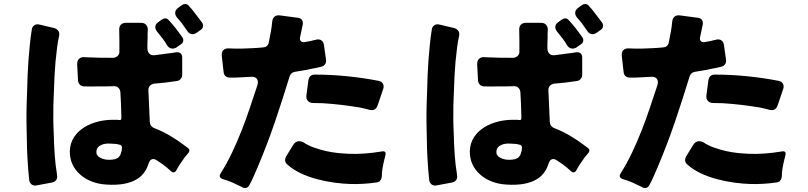

<svg xmlns="http://www.w3.org/2000/svg" viewBox="-20 -892 4040 960"><path d="M915 -739Q904 -756 892 -772Q880 -788 866 -803Q855 -816 856 -829.5Q857 -843 871 -853L889 -866Q897 -872 906 -872Q917 -872 924 -863Q928 -859 931.5 -854.5Q935 -850 940 -845L976 -798Q980 -793 983.5 -788Q987 -783 991 -778Q997 -769 995 -759Q993 -749 984 -743L964 -729Q953 -721 943 -721Q926 -721 915 -739ZM815 -666Q805 -684 791 -702Q778 -719 767 -732Q756 -745 756.5 -758Q757 -771 771 -781L789 -794Q797 -800 806 -800Q817 -800 824 -791Q828 -787 831.5 -782.5Q835 -778 840 -773Q850 -762 859 -750Q868 -738 877 -726Q885 -714 892 -705Q898 -696 896 -686Q894 -676 884 -670L864 -656Q854 -649 843 -649Q826 -649 815 -666ZM515 31Q433 27 380 -20Q328 -67 329 -137Q331 -178 351 -207.5Q371 -237 402 -256Q433 -275 470 -284Q507 -293 542 -293H565L576 -292Q587 -290 587 -302L585 -371L582 -430Q581 -444 572 -453Q563 -462 549 -461Q528 -460 508 -460Q488 -460 468 -460Q432 -459 401 -460Q388 -460 379.5 -468.5Q371 -477 370 -490L366 -570Q365 -588 375.5 -598Q386 -608 403 -606Q439 -604 474.5 -603.5Q510 -603 546 -603Q560 -604 569 -613Q578 -622 577 -636V-691L576 -745Q576 -760 585 -769Q594 -778 609 -778H686Q701 -778 710 -768.5Q719 -759 719 -744Q718 -733 718 -721.5Q718 -710 718 -699Q717 -686 717 -673.5Q717 -661 717 -648Q718 -632 727.5 -623Q737 -614 753 -616Q771 -618 787.5 -620.5Q804 -623 821 -625Q831 -626 839.5 -627Q848 -628 856 -630Q872 -633 881.5 -626.5Q891 -620 891 -603V-518Q891 -507 884 -498Q877 -489 865 -487Q837 -483 809 -479.5Q781 -476 752 -474Q738 -472 729.5 -463Q721 -454 722 -440L729 -282Q731 -260 750 -252Q795 -235 837.5 -209Q880 -183 917 -154Q936 -141 919 -124L904 -106Q893 -90 882 -74Q871 -58 862 -41Q856 -30 847 -30Q841 -30 835 -36Q825 -45 815 -53.5Q805 -62 794 -70Q786 -75 778.5 -80.5Q771 -86 763 -91Q754 -97 746 -97Q731 -97 723 -75Q708 -24 666 3Q611 37 515 31ZM126 9Q115 -98 114 -203Q113 -241 112.5 -280Q112 -319 113 -361Q115 -438 118 -514Q121 -590 129 -666Q131 -688 133.5 -707.5Q136 -727 139 -744Q141 -759 152 -766Q163 -773 178 -769L250 -752Q265 -748 272 -737Q279 -726 275 -710Q272 -697 269.5 -682.5Q267 -668 265 -651Q256 -581 252.5 -510.5Q249 -440 247 -369Q246 -330 246.5 -292.5Q247 -255 249 -218Q250 -168 253.5 -118Q257 -68 265 -19Q271 15 238 21L163 35Q149 38 138.5 30.5Q128 23 126 9ZM526 -93Q561 -93 574 -106.5Q587 -120 590 -153Q590 -167 576 -169L562 -172L533 -174Q503 -176 484 -166Q463 -156 462 -135Q460 -115 480 -104Q499 -93 526 -93Z M1192 45Q1187 42 1181.5 39Q1176 36 1170 34Q1157 27 1144 21.5Q1131 16 1118 11Q1111 9 1105 7Q1099 5 1093 3Q1071 -5 1083 -25Q1113 -72 1139 -126.5Q1165 -181 1187.5 -238Q1210 -295 1229.5 -353.5Q1249 -412 1267 -466Q1273 -487 1264 -498.5Q1255 -510 1233 -508Q1205 -507 1179 -505Q1164 -504 1151 -504Q1138 -504 1127 -504Q1101 -506 1098 -532L1089 -612Q1086 -652 1126 -650Q1140 -649 1155.5 -649Q1171 -649 1188 -649Q1214 -650 1240.5 -651Q1267 -652 1296 -655Q1319 -657 1324 -680Q1329 -706 1334 -732Q1339 -758 1341 -784Q1343 -801 1353 -809Q1363 -817 1380 -815L1470 -803Q1483 -801 1489.5 -792.5Q1496 -784 1494 -770Q1492 -763 1491 -756.5Q1490 -750 1488 -742L1481 -709Q1477 -694 1484 -686.5Q1491 -679 1506 -682Q1520 -684 1533 -687Q1546 -690 1558 -693Q1575 -698 1586.5 -690.5Q1598 -683 1600 -665L1610 -594Q1612 -582 1606 -572Q1600 -562 1588 -559Q1577 -556 1564 -553Q1551 -550 1537 -548Q1517 -543 1497 -540Q1477 -537 1455 -533Q1435 -530 1428 -510Q1393 -395 1354.5 -282Q1316 -169 1269 -58Q1258 -32 1247.5 -8.5Q1237 15 1226 35Q1219 48 1205 48Q1200 48 1192 45ZM1827 -343Q1816 -346 1805 -348.5Q1794 -351 1782 -354Q1734 -362 1687.5 -367.5Q1641 -373 1593 -376Q1581 -376 1569 -376.5Q1557 -377 1546 -377Q1529 -377 1519.5 -387.5Q1510 -398 1512 -415L1522 -491Q1527 -519 1554 -519Q1634 -519 1714 -511Q1794 -503 1872 -488Q1888 -485 1894.5 -473.5Q1901 -462 1896 -447L1868 -365Q1858 -335 1827 -343ZM1865 20Q1830 25 1797 27Q1764 29 1732 28Q1695 27 1651 21Q1607 15 1564 3.5Q1521 -8 1482 -26.5Q1443 -45 1414 -72Q1406 -80 1405.5 -90Q1405 -100 1410 -109L1447 -169Q1458 -186 1476 -186Q1488 -186 1499 -179Q1522 -164 1550.5 -154Q1579 -144 1609 -137Q1639 -130 1669.5 -127Q1700 -124 1726 -123Q1803 -120 1890 -135Q1901 -137 1905.5 -132Q1910 -127 1907 -116L1901 -91Q1896 -71 1892.5 -50Q1889 -29 1889 -9Q1888 2 1882 10Q1876 18 1865 20Z M2915 -739Q2904 -756 2892 -772Q2880 -788 2866 -803Q2855 -816 2856 -829.5Q2857 -843 2871 -853L2889 -866Q2897 -872 2906 -872Q2917 -872 2924 -863Q2928 -859 2931.5 -854.5Q2935 -850 2940 -845L2976 -798Q2980 -793 2983.5 -788Q2987 -783 2991 -778Q2997 -769 2995 -759Q2993 -749 2984 -743L2964 -729Q2953 -721 2943 -721Q2926 -721 2915 -739ZM2815 -666Q2805 -684 2791 -702Q2778 -719 2767 -732Q2756 -745 2756.5 -758Q2757 -771 2771 -781L2789 -794Q2797 -800 2806 -800Q2817 -800 2824 -791Q2828 -787 2831.5 -782.5Q2835 -778 2840 -773Q2850 -762 2859 -750Q2868 -738 2877 -726Q2885 -714 2892 -705Q2898 -696 2896 -686Q2894 -676 2884 -670L2864 -656Q2854 -649 2843 -649Q2826 -649 2815 -666ZM2515 31Q2433 27 2380 -20Q2328 -67 2329 -137Q2331 -178 2351 -207.5Q2371 -237 2402 -256Q2433 -275 2470 -284Q2507 -293 2542 -293H2565L2576 -292Q2587 -290 2587 -302L2585 -371L2582 -430Q2581 -444 2572 -453Q2563 -462 2549 -461Q2528 -460 2508 -460Q2488 -460 2468 -460Q2432 -459 2401 -460Q2388 -460 2379.5 -468.5Q2371 -477 2370 -490L2366 -570Q2365 -588 2375.5 -598Q2386 -608 2403 -606Q2439 -604 2474.5 -603.5Q2510 -603 2546 -603Q2560 -604 2569 -613Q2578 -622 2577 -636V-691L2576 -745Q2576 -760 2585 -769Q2594 -778 2609 -778H2686Q2701 -778 2710 -768.5Q2719 -759 2719 -744Q2718 -733 2718 -721.5Q2718 -710 2718 -699Q2717 -686 2717 -673.5Q2717 -661 2717 -648Q2718 -632 2727.5 -623Q2737 -614 2753 -616Q2771 -618 2787.5 -620.5Q2804 -623 2821 -625Q2831 -626 2839.5 -627Q2848 -628 2856 -630Q2872 -633 2881.5 -626.5Q2891 -620 2891 -603V-518Q2891 -507 2884 -498Q2877 -489 2865 -487Q2837 -483 2809 -479.5Q2781 -476 2752 -474Q2738 -472 2729.5 -463Q2721 -454 2722 -440L2729 -282Q2731 -260 2750 -252Q2795 -235 2837.5 -209Q2880 -183 2917 -154Q2936 -141 2919 -124L2904 -106Q2893 -90 2882 -74Q2871 -58 2862 -41Q2856 -30 2847 -30Q2841 -30 2835 -36Q2825 -45 2815 -53.5Q2805 -62 2794 -70Q2786 -75 2778.5 -80.5Q2771 -86 2763 -91Q2754 -97 2746 -97Q2731 -97 2723 -75Q2708 -24 2666 3Q2611 37 2515 31ZM2126 9Q2115 -98 2114 -203Q2113 -241 2112.5 -280Q2112 -319 2113 -361Q2115 -438 2118 -514Q2121 -590 2129 -666Q2131 -688 2133.5 -707.5Q2136 -727 2139 -744Q2141 -759 2152 -766Q2163 -773 2178 -769L2250 -752Q2265 -748 2272 -737Q2279 -726 2275 -710Q2272 -697 2269.5 -682.5Q2267 -668 2265 -651Q2256 -581 2252.5 -510.5Q2249 -440 2247 -369Q2246 -330 2246.5 -292.5Q2247 -255 2249 -218Q2250 -168 2253.5 -118Q2257 -68 2265 -19Q2271 15 2238 21L2163 35Q2149 38 2138.5 30.5Q2128 23 2126 9ZM2526 -93Q2561 -93 2574 -106.5Q2587 -120 2590 -153Q2590 -167 2576 -169L2562 -172L2533 -174Q2503 -176 2484 -166Q2463 -156 2462 -135Q2460 -115 2480 -104Q2499 -93 2526 -93Z M3192 45Q3187 42 3181.5 39Q3176 36 3170 34Q3157 27 3144 21.5Q3131 16 3118 11Q3111 9 3105 7Q3099 5 3093 3Q3071 -5 3083 -25Q3113 -72 3139 -126.5Q3165 -181 3187.5 -238Q3210 -295 3229.5 -353.5Q3249 -412 3267 -466Q3273 -487 3264 -498.5Q3255 -510 3233 -508Q3205 -507 3179 -505Q3164 -504 3151 -504Q3138 -504 3127 -504Q3101 -506 3098 -532L3089 -612Q3086 -652 3126 -650Q3140 -649 3155.5 -649Q3171 -649 3188 -649Q3214 -650 3240.5 -651Q3267 -652 3296 -655Q3319 -657 3324 -680Q3329 -706 3334 -732Q3339 -758 3341 -784Q3343 -801 3353 -809Q3363 -817 3380 -815L3470 -803Q3483 -801 3489.5 -792.5Q3496 -784 3494 -770Q3492 -763 3491 -756.5Q3490 -750 3488 -742L3481 -709Q3477 -694 3484 -686.5Q3491 -679 3506 -682Q3520 -684 3533 -687Q3546 -690 3558 -693Q3575 -698 3586.5 -690.5Q3598 -683 3600 -665L3610 -594Q3612 -582 3606 -572Q3600 -562 3588 -559Q3577 -556 3564 -553Q3551 -550 3537 -548Q3517 -543 3497 -540Q3477 -537 3455 -533Q3435 -530 3428 -510Q3393 -395 3354.5 -282Q3316 -169 3269 -58Q3258 -32 3247.5 -8.5Q3237 15 3226 35Q3219 48 3205 48Q3200 48 3192 45ZM3827 -343Q3816 -346 3805 -348.5Q3794 -351 3782 -354Q3734 -362 3687.5 -367.5Q3641 -373 3593 -376Q3581 -376 3569 -376.5Q3557 -377 3546 -377Q3529 -377 3519.5 -387.5Q3510 -398 3512 -415L3522 -491Q3527 -519 3554 -519Q3634 -519 3714 -511Q3794 -503 3872 -488Q3888 -485 3894.5 -473.5Q3901 -462 3896 -447L3868 -365Q3858 -335 3827 -343ZM3865 20Q3830 25 3797 27Q3764 29 3732 28Q3695 27 3651 21Q3607 15 3564 3.5Q3521 -8 3482 -26.5Q3443 -45 3414 -72Q3406 -80 3405.5 -90Q3405 -100 3410 -109L3447 -169Q3458 -186 3476 -186Q3488 -186 3499 -179Q3522 -164 3550.5 -154Q3579 -144 3609 -137Q3639 -130 3669.5 -127Q3700 -124 3726 -123Q3803 -120 3890 -135Q3901 -137 3905.5 -132Q3910 -127 3907 -116L3901 -91Q3896 -71 3892.5 -50Q3889 -29 3889 -9Q3888 2 3882 10Q3876 18 3865 20Z"/></svg>

Font: Higure Gothic Black
Style: Regular
Weight: 900
Designer: Yoshimichi Ohira
Foundry: Positype
Version: Version 1.000